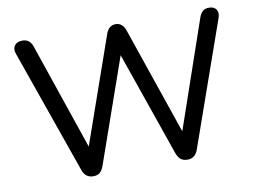

<svg xmlns="http://www.w3.org/2000/svg" viewBox="-77 -826 1259 946"><g transform="rotate(-10 552.5 -352.5)"><path d="M317 7Q277 7 263 -36L46 -654Q37 -679 49 -695.5Q61 -712 89 -712Q126 -712 139 -672L320 -141L505 -669Q519 -712 555 -712Q590 -712 604 -669L787 -135L972 -672Q979 -692 990.5 -702Q1002 -712 1022 -712Q1047 -712 1058 -696Q1069 -680 1060 -654L842 -35Q828 7 789 7Q767 7 754.5 -3.5Q742 -14 734 -36L553 -557L370 -35Q362 -13 350 -3Q338 7 317 7Z"/></g></svg>

Font: Chiron GoRound TC
Style: Regular
Weight: 400
Designer: Ryoko NISHIZUKA 西塚涼子 (kana, bopomofo & ideographs); Paul D. Hunt (Latin, Greek & Cyrillic); Sandoll Communications 산돌커뮤니
Foundry: Adobe
Version: Version 1.000;hotconv 1.1.1;makeotfexe 2.6.0